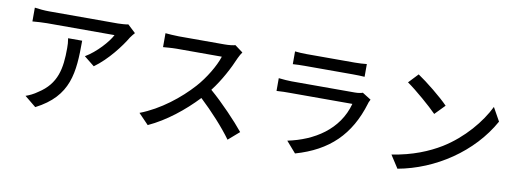

<svg xmlns="http://www.w3.org/2000/svg" viewBox="-61 -1070 3946 1467"><g transform="rotate(10 1912.0 -337.0)"><path d="M405 -519C410 -491 411 -468 411 -443C411 -284 389 -163 252 -76C222 -54 188 -38 161 -29L249 43C500 -86 514 -270 514 -519ZM840 -703C825 -699 782 -696 760 -696H226C188 -696 149 -700 114 -705V-598C155 -601 188 -604 226 -604H750C723 -550 639 -455 555 -406L635 -342C737 -415 828 -536 869 -606C877 -618 892 -636 901 -646Z M1673 -689C1657 -684 1625 -680 1590 -680H1235C1206 -680 1150 -684 1131 -686V-578C1146 -579 1198 -584 1235 -584H1586C1563 -510 1499 -404 1434 -332C1339 -226 1196 -111 1041 -52L1119 29C1256 -34 1384 -137 1487 -246C1581 -158 1677 -53 1739 33L1824 -41C1765 -114 1649 -237 1551 -321C1618 -407 1674 -515 1707 -594C1714 -610 1728 -634 1735 -643Z M2695 -500C2683 -495 2660 -491 2634 -491H2144C2117 -491 2080 -494 2043 -498V-399C2079 -402 2121 -402 2144 -402H2631C2575 -194 2392 -81 2190 -39L2265 47C2520 -26 2672 -173 2748 -425C2749 -433 2757 -447 2762 -458ZM2130 -622C2157 -624 2191 -625 2221 -625H2593C2625 -625 2663 -624 2687 -622V-721C2663 -718 2624 -716 2594 -716H2221C2190 -716 2156 -718 2130 -721Z M3091 -712 3021 -638C3092 -589 3210 -486 3260 -435L3335 -512C3282 -568 3159 -667 3091 -712ZM2992 -73 3056 26C3342 -26 3616 -207 3758 -463L3700 -567C3641 -445 3522 -301 3368 -206C3276 -150 3152 -97 2992 -73Z"/></g></svg>

Font: Kinto Sans Med
Style: Regular
Weight: 500
Designer: Authors: Ryoko NISHIZUKA  (kana & ideographs); Paul D. Hunt (Latin, Greek & Cyrillic); Wenlong ZHANG  (bopomofo); Sandol
Foundry: Adobe Systems Incorporated, ookami Inc.
Version: Version 0.001